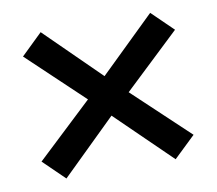

<svg xmlns="http://www.w3.org/2000/svg" viewBox="-60 -684 696 617"><g transform="rotate(-10 287.5 -376.0)"><path d="M40 -205.1 221.7 -376 40 -547.9 109.4 -615.2 287.1 -440.4 466.8 -615.2 536.1 -547.9 354.5 -376 536.1 -205.1 465.8 -137.7 287.1 -311.5 109.4 -137.7Z"/></g></svg>

Font: Gothic A1 SemiBold
Style: Regular
Weight: 600
Version: Version 2.50